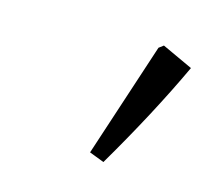

<svg xmlns="http://www.w3.org/2000/svg" viewBox="-48 -801 354 325"><g transform="rotate(15 129.0 -638.5)"><path d="M156 -530 130 -540 196 -741 204 -747 258 -722Q237 -677 211.5 -629Q186 -581 156 -530Z"/></g></svg>

Font: Piazzolla 24pt
Style: Italic
Weight: 400
Italic angle: -11.3°
Designer: Juan Pablo del Peral
Foundry: Huerta Tipografica
Version: Version 2.005